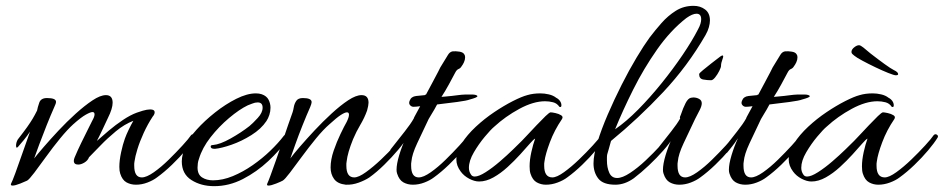

<svg xmlns="http://www.w3.org/2000/svg" viewBox="-20 -623 3234 658"><path d="M23 13Q15 13 18 6Q22 -1 32.5 -29.5Q43 -58 56.5 -97Q70 -136 83 -172Q73 -157 61.5 -143Q50 -129 42 -120Q39 -117 38 -117Q35 -117 35 -123Q35 -135 41 -145Q62 -172 73 -187.5Q84 -203 91.5 -215.5Q99 -228 107 -244Q109 -255 114.5 -271Q120 -287 141 -287Q172 -287 172 -274Q172 -270 170 -265.5Q168 -261 166 -256Q154 -229 140 -194Q126 -159 114.5 -128Q103 -97 97 -80Q108 -94 130 -119.5Q152 -145 180.5 -175.5Q209 -206 239.5 -233.5Q270 -261 297 -279Q324 -297 343 -297Q366 -297 366 -271Q366 -251 350 -219Q343 -204 331 -178.5Q319 -153 312 -140Q330 -156 353 -175.5Q376 -195 401.5 -212Q427 -229 449 -237Q454 -239 469 -243.5Q484 -248 495 -248Q510 -248 510 -238Q510 -231 503 -223Q486 -197 472.5 -167.5Q459 -138 451 -112Q443 -86 441 -70Q440 -66 440 -62.5Q440 -59 440 -55Q440 -15 466 -15Q482 -15 507 -32.5Q532 -50 558 -75.5Q584 -101 605.5 -124.5Q627 -148 635 -160Q638 -163 641 -163Q645 -163 647.5 -160Q650 -157 648 -152Q639 -135 617.5 -109.5Q596 -84 569.5 -58.5Q543 -33 518 -15Q505 -5 485.5 2.5Q466 10 446 10Q428 10 413.5 2Q399 -6 392 -28Q389 -37 389 -51Q389 -73 395 -101Q401 -129 408 -148Q413 -162 421.5 -179.5Q430 -197 437 -209Q406 -197 377 -173Q348 -149 324.5 -124.5Q301 -100 285 -84Q281 -73 269.5 -66Q258 -59 248 -59Q233 -59 233 -72Q233 -77 236 -84Q246 -108 258.5 -133.5Q271 -159 281.5 -180Q292 -201 296 -209Q304 -223 304 -231Q304 -239 297 -239Q290 -239 274 -230Q258 -221 232 -198Q211 -179 186 -148.5Q161 -118 138 -86Q115 -54 97.5 -31Q80 -8 73 -4Q67 -1 49.5 6Q32 13 23 13Z M714 15Q669 15 636 -6Q603 -27 603 -70Q603 -93 617 -126Q627 -149 654 -179Q681 -209 717 -237.5Q753 -266 790 -284.5Q827 -303 857 -303Q868 -303 877 -300Q894 -294 900.5 -281Q907 -268 907 -254Q907 -241 903 -229Q899 -217 893 -208Q875 -181 841.5 -160Q808 -139 773.5 -127Q739 -115 717 -113H715Q702 -113 702 -121Q702 -126 710 -126Q734 -128 770.5 -148.5Q807 -169 835 -191Q847 -201 863.5 -219Q880 -237 880 -254Q880 -272 863 -272Q854 -272 844.5 -268Q835 -264 829 -262Q800 -248 765 -218.5Q730 -189 701.5 -152.5Q673 -116 662 -79Q659 -71 658 -63.5Q657 -56 657 -49Q657 -25 672.5 -15Q688 -5 710 -5Q743 -5 778 -19.5Q813 -34 846 -57Q879 -80 906.5 -106.5Q934 -133 953 -158Q956 -162 960 -162.5Q964 -163 965 -161Q969 -160 969 -155.5Q969 -151 967 -147Q939 -108 899.5 -71Q860 -34 812.5 -9.5Q765 15 714 15Z M900 13Q893 13 896 6Q899 0 907 -21.5Q915 -43 925.5 -73Q936 -103 947 -135Q958 -167 967.5 -195Q977 -223 983 -239Q985 -245 987 -256.5Q989 -268 995.5 -277.5Q1002 -287 1018 -287Q1048 -287 1048 -273Q1048 -268 1043 -256Q1031 -229 1017 -194Q1003 -159 992 -128Q981 -97 975 -80Q985 -94 1007.5 -120Q1030 -146 1058 -176Q1086 -206 1116.5 -234Q1147 -262 1173.5 -279.5Q1200 -297 1219 -297Q1243 -297 1243 -271Q1243 -262 1238 -244Q1229 -219 1215 -195.5Q1201 -172 1190 -146Q1171 -99 1168 -70Q1167 -66 1167 -62.5Q1167 -59 1167 -55Q1167 -15 1194 -15Q1209 -15 1234 -33Q1259 -51 1285.5 -76Q1312 -101 1333 -124.5Q1354 -148 1362 -160Q1365 -163 1368 -163Q1372 -163 1374.5 -160Q1377 -157 1375 -152Q1366 -135 1344.5 -109.5Q1323 -84 1297 -58.5Q1271 -33 1246 -15Q1231 -5 1209 3Q1187 11 1165 10Q1137 7 1125 -9.5Q1113 -26 1113 -49Q1113 -76 1123.5 -106.5Q1134 -137 1147 -164Q1160 -191 1168 -205Q1176 -221 1176 -230Q1176 -238 1169 -238Q1162 -238 1148 -229Q1134 -220 1110 -198Q1088 -179 1063 -148.5Q1038 -118 1014.5 -86Q991 -54 973.5 -31Q956 -8 949 -4Q944 -1 926.5 6Q909 13 900 13Z M1395 10Q1377 10 1362.5 2Q1348 -6 1341 -28Q1340 -31 1339.5 -34Q1339 -37 1339 -41Q1339 -61 1348 -91Q1357 -121 1370 -149Q1364 -141 1356 -129.5Q1348 -118 1333 -100Q1329 -96 1324 -96Q1317 -96 1317 -104Q1317 -110 1321 -114Q1347 -147 1367.5 -173Q1388 -199 1398 -217Q1398 -219 1404 -229.5Q1410 -240 1420 -259Q1412 -258 1406.5 -257.5Q1401 -257 1397 -257Q1390 -257 1385 -263Q1380 -269 1384 -278Q1389 -292 1406 -294Q1423 -296 1436 -297Q1437 -299 1440 -299Q1452 -321 1463 -342Q1474 -363 1481.5 -377Q1489 -391 1489 -392Q1509 -424 1515 -434.5Q1521 -445 1531 -447Q1542 -448 1554.5 -446Q1567 -444 1571 -437Q1574 -433 1574 -427Q1574 -418 1570 -409.5Q1566 -401 1562 -396Q1558 -389 1551.5 -386.5Q1545 -384 1540 -374Q1530 -355 1518 -333Q1506 -311 1493 -291L1505 -292Q1529 -294 1550.5 -297Q1572 -300 1600 -299Q1605 -299 1610.5 -297.5Q1616 -296 1616 -293Q1616 -289 1590 -282Q1580 -278 1546.5 -273.5Q1513 -269 1478 -265Q1468 -246 1460 -233.5Q1452 -221 1449 -215Q1427 -169 1409.5 -131.5Q1392 -94 1390 -70Q1389 -66 1389 -62.5Q1389 -59 1389 -55Q1389 -15 1415 -15Q1431 -15 1456 -32.5Q1481 -50 1507 -75.5Q1533 -101 1554.5 -124.5Q1576 -148 1584 -160Q1587 -163 1590 -163Q1594 -163 1596.5 -160Q1599 -157 1597 -152Q1588 -135 1566.5 -109.5Q1545 -84 1518.5 -58.5Q1492 -33 1467 -15Q1454 -5 1434.5 2.5Q1415 10 1395 10Z M1851 10Q1834 10 1819.5 2Q1805 -6 1798 -28Q1795 -37 1795 -53Q1795 -75 1801 -102Q1807 -129 1814 -148Q1809 -146 1795.5 -130.5Q1782 -115 1762.5 -93.5Q1743 -72 1719.5 -50.5Q1696 -29 1671 -15Q1646 -1 1622 -1Q1606 -1 1588 -10.5Q1570 -20 1559 -35Q1544 -55 1544 -76Q1544 -103 1562.5 -132Q1581 -161 1610.5 -188.5Q1640 -216 1673.5 -238.5Q1707 -261 1737.5 -276.5Q1768 -292 1787 -297Q1807 -303 1832 -303Q1846 -303 1861 -299.5Q1876 -296 1886 -288Q1894 -284 1899 -277Q1904 -270 1904 -262Q1904 -254 1897 -257Q1889 -269 1875.5 -272.5Q1862 -276 1848 -276Q1808 -276 1760 -250Q1712 -224 1674 -189Q1662 -179 1641.5 -154.5Q1621 -130 1604 -101Q1587 -72 1587 -48Q1587 -35 1594 -25Q1598 -18 1607 -18Q1621 -18 1644.5 -33Q1668 -48 1693 -69.5Q1718 -91 1738.5 -111Q1759 -131 1768 -140Q1773 -145 1787.5 -160.5Q1802 -176 1819 -194Q1836 -212 1849.5 -225Q1863 -238 1867 -238Q1872 -238 1883.5 -235.5Q1895 -233 1903 -228Q1911 -223 1906 -215Q1880 -177 1864.5 -135.5Q1849 -94 1846 -70Q1845 -66 1845 -62.5Q1845 -59 1845 -55Q1845 -15 1873 -15Q1888 -15 1913 -33Q1938 -51 1964 -76Q1990 -101 2011.5 -124.5Q2033 -148 2041 -160Q2044 -163 2047 -163Q2051 -163 2054 -159.5Q2057 -156 2054 -151Q2043 -133 2022 -108Q2001 -83 1975 -58Q1949 -33 1924 -15Q1911 -5 1891 2.5Q1871 10 1851 10Z M2089 10Q2047 10 2030.5 -11Q2014 -32 2014 -63Q2014 -92 2027.5 -136Q2041 -180 2063 -231Q2085 -282 2110.5 -332.5Q2136 -383 2161.5 -425.5Q2187 -468 2206 -494Q2225 -519 2247 -544Q2269 -569 2296 -586Q2323 -603 2357 -603Q2380 -603 2396.5 -590.5Q2413 -578 2413 -553Q2413 -543 2409.5 -530Q2406 -517 2398 -503Q2337 -397 2252.5 -307Q2168 -217 2074 -140Q2070 -125 2066.5 -113Q2063 -101 2061 -94Q2060 -89 2060 -83.5Q2060 -78 2060 -73Q2060 -49 2068 -31Q2076 -13 2095 -13Q2113 -13 2139.5 -30.5Q2166 -48 2193 -73.5Q2220 -99 2242 -123Q2264 -147 2273 -160Q2276 -163 2279 -163Q2283 -163 2285.5 -159Q2288 -155 2285 -149Q2275 -132 2253 -107Q2231 -82 2204 -56.5Q2177 -31 2152 -12Q2121 10 2089 10ZM2088 -180Q2126 -206 2167 -247.5Q2208 -289 2247.5 -338Q2287 -387 2319.5 -435Q2352 -483 2372 -522Q2378 -533 2380.5 -541.5Q2383 -550 2383 -557Q2383 -576 2367 -576Q2353 -576 2332 -561Q2278 -519 2232 -453.5Q2186 -388 2150 -316Q2114 -244 2088 -180Z M2417 -348Q2404 -348 2390 -350.5Q2376 -353 2376 -369Q2376 -372 2389.5 -383Q2403 -394 2417.5 -405.5Q2432 -417 2435 -419Q2452 -433 2456 -433Q2461 -433 2456 -420Q2451 -407 2451 -397Q2451 -392 2445 -380Q2439 -368 2431 -358Q2423 -348 2417 -348ZM2308 10Q2290 10 2275.5 2Q2261 -6 2254 -28Q2253 -31 2252.5 -34Q2252 -37 2252 -41Q2252 -61 2261 -91Q2270 -121 2283 -149Q2277 -141 2269 -129.5Q2261 -118 2246 -100Q2242 -96 2237 -96Q2230 -96 2230 -104Q2230 -110 2234 -114Q2260 -147 2280.5 -173Q2301 -199 2311 -217Q2311 -218 2310.5 -218.5Q2310 -219 2310 -220Q2310 -223 2313 -229Q2321 -253 2329.5 -269.5Q2338 -286 2348 -288Q2350 -288 2352 -288.5Q2354 -289 2356 -289Q2367 -289 2376 -284Q2385 -279 2385 -269Q2385 -260 2378.5 -247Q2372 -234 2362 -215Q2340 -169 2322.5 -131.5Q2305 -94 2303 -70Q2302 -66 2302 -62.5Q2302 -59 2302 -55Q2302 -15 2328 -15Q2344 -15 2369 -32.5Q2394 -50 2420 -75.5Q2446 -101 2467.5 -124.5Q2489 -148 2497 -160Q2500 -163 2503 -163Q2507 -163 2509.5 -160Q2512 -157 2510 -152Q2501 -135 2479.5 -109.5Q2458 -84 2431.5 -58.5Q2405 -33 2380 -15Q2367 -5 2347.5 2.5Q2328 10 2308 10Z M2534 10Q2516 10 2501.5 2Q2487 -6 2480 -28Q2479 -31 2478.5 -34Q2478 -37 2478 -41Q2478 -61 2487 -91Q2496 -121 2509 -149Q2503 -141 2495 -129.5Q2487 -118 2472 -100Q2468 -96 2463 -96Q2456 -96 2456 -104Q2456 -110 2460 -114Q2486 -147 2506.5 -173Q2527 -199 2537 -217Q2537 -219 2543 -229.5Q2549 -240 2559 -259Q2551 -258 2545.5 -257.5Q2540 -257 2536 -257Q2529 -257 2524 -263Q2519 -269 2523 -278Q2528 -292 2545 -294Q2562 -296 2575 -297Q2576 -299 2579 -299Q2591 -321 2602 -342Q2613 -363 2620.5 -377Q2628 -391 2628 -392Q2648 -424 2654 -434.5Q2660 -445 2670 -447Q2681 -448 2693.5 -446Q2706 -444 2710 -437Q2713 -433 2713 -427Q2713 -418 2709 -409.5Q2705 -401 2701 -396Q2697 -389 2690.5 -386.5Q2684 -384 2679 -374Q2669 -355 2657 -333Q2645 -311 2632 -291L2644 -292Q2668 -294 2689.5 -297Q2711 -300 2739 -299Q2744 -299 2749.5 -297.5Q2755 -296 2755 -293Q2755 -289 2729 -282Q2719 -278 2685.5 -273.5Q2652 -269 2617 -265Q2607 -246 2599 -233.5Q2591 -221 2588 -215Q2566 -169 2548.5 -131.5Q2531 -94 2529 -70Q2528 -66 2528 -62.5Q2528 -59 2528 -55Q2528 -15 2554 -15Q2570 -15 2595 -32.5Q2620 -50 2646 -75.5Q2672 -101 2693.5 -124.5Q2715 -148 2723 -160Q2726 -163 2729 -163Q2733 -163 2735.5 -160Q2738 -157 2736 -152Q2727 -135 2705.5 -109.5Q2684 -84 2657.5 -58.5Q2631 -33 2606 -15Q2593 -5 2573.5 2.5Q2554 10 2534 10Z M2990 10Q2973 10 2958.5 2Q2944 -6 2937 -28Q2934 -37 2934 -53Q2934 -75 2940 -102Q2946 -129 2953 -148Q2948 -146 2934.5 -130.5Q2921 -115 2901.5 -93.5Q2882 -72 2858.5 -50.5Q2835 -29 2810 -15Q2785 -1 2761 -1Q2745 -1 2727 -10.5Q2709 -20 2698 -35Q2683 -55 2683 -76Q2683 -103 2701.5 -132Q2720 -161 2749.5 -188.5Q2779 -216 2812.5 -238.5Q2846 -261 2876.5 -276.5Q2907 -292 2926 -297Q2946 -303 2971 -303Q2985 -303 3000 -299.5Q3015 -296 3025 -288Q3033 -284 3038 -277Q3043 -270 3043 -262Q3043 -254 3036 -257Q3028 -269 3014.5 -272.5Q3001 -276 2987 -276Q2947 -276 2899 -250Q2851 -224 2813 -189Q2801 -179 2780.5 -154.5Q2760 -130 2743 -101Q2726 -72 2726 -48Q2726 -35 2733 -25Q2737 -18 2746 -18Q2760 -18 2783.5 -33Q2807 -48 2832 -69.5Q2857 -91 2877.5 -111Q2898 -131 2907 -140Q2912 -145 2926.5 -160.5Q2941 -176 2958 -194Q2975 -212 2988.5 -225Q3002 -238 3006 -238Q3011 -238 3022.5 -235.5Q3034 -233 3042 -228Q3050 -223 3045 -215Q3019 -177 3003.5 -135.5Q2988 -94 2985 -70Q2984 -66 2984 -62.5Q2984 -59 2984 -55Q2984 -15 3012 -15Q3027 -15 3052 -33Q3077 -51 3103 -76Q3129 -101 3150.5 -124.5Q3172 -148 3180 -160Q3183 -163 3186 -163Q3190 -163 3193 -159.5Q3196 -156 3193 -151Q3182 -133 3161 -108Q3140 -83 3114 -58Q3088 -33 3063 -15Q3050 -5 3030 2.5Q3010 10 2990 10ZM3050 -365Q3044 -365 3024 -373Q3004 -381 2980 -392.5Q2956 -404 2935.5 -415Q2915 -426 2908 -432Q2904 -435 2901 -438Q2898 -441 2898 -445Q2898 -454 2909 -462Q2917 -468 2924 -468Q2929 -468 2939 -460Q2949 -452 2963 -440Q2990 -419 3011.5 -403.5Q3033 -388 3043 -383Q3058 -376 3058 -369Q3058 -365 3050 -365Z"/></svg>

Font: Allura
Style: Regular
Weight: 400
Designer: Robert E. Leuschke
Foundry: Robert E. Leuschke
Version: Version 1.110